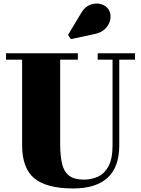

<svg xmlns="http://www.w3.org/2000/svg" viewBox="-20 -1051 798 1085"><path d="M516.5 -859 380.5 -830 364.5 -854 439 -978Q460.5 -1014 491.2 -1024.8Q522 -1035.5 550 -1027.8Q578 -1020 591.5 -1000.5Q608 -976.5 604.2 -946.8Q600.5 -917 578.2 -892.2Q556 -867.5 516.5 -859ZM14 -750H420V-714H320V-240Q320 -174 330 -128.5Q340 -83 369 -59.5Q398 -36 455 -36Q497 -36 533.8 -52.8Q570.5 -69.5 593.2 -111.8Q616 -154 616 -230V-714H532V-750H743V-714H654V-230Q654 -106.5 587.5 -46.2Q521 14 395 14Q243 14 174 -43.2Q105 -100.5 105 -230V-714H14Z"/></svg>

Font: Bodoni* 06pt Fatface
Style: Regular
Weight: 900
Version: Version 2.3